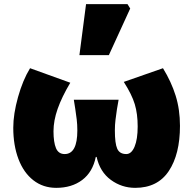

<svg xmlns="http://www.w3.org/2000/svg" viewBox="-20 -893 932 926"><path d="M44 -277Q44 -343 67 -425Q90 -507 125 -564L319 -494Q278 -425 258 -368Q238 -311 238 -260Q238 -207 250 -178.5Q262 -150 292 -150Q353 -150 353 -264Q353 -292 350 -317Q347 -342 343 -368L336 -412H552L544 -366Q540 -339 537 -315Q534 -291 534 -264Q534 -201 545.5 -175.5Q557 -150 589 -150Q614 -150 629 -185.5Q644 -221 644 -283Q644 -344 630 -390.5Q616 -437 577 -498L766 -564Q806 -499 827 -432Q848 -365 848 -286Q848 -149 794 -68Q740 13 632 13Q567 13 514.5 -25.5Q462 -64 446 -136H442Q427 -63 376.5 -25Q326 13 251 13Q188 13 141 -23.5Q94 -60 69 -126Q44 -192 44 -277ZM395 -873H595L608 -852L505 -627H363Z"/></svg>

Font: Nebula Sans Black
Style: Regular
Weight: 900
Designer: Paul D. Hunt for Adobe (as Source Sans)
Foundry: Nebula Entertainment & Broadcasting LLC
Version: Version 1.010